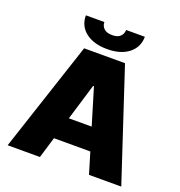

<svg xmlns="http://www.w3.org/2000/svg" viewBox="-160 -1057 1114 1191"><g transform="rotate(20 397.5 -461.5)"><path d="M235.8 0H22.7L262.8 -727.3H532.7L772.7 0H559.7L517.8 -139.2H277.7ZM468.8 -923.3H592.3Q592 -854 539.4 -812.7Q486.9 -771.3 397.7 -771.3Q308.2 -771.3 255.5 -812.7Q202.8 -854 203.1 -923.3H325.3Q324.9 -898.4 342.9 -881Q360.8 -863.6 397.7 -863.6Q433.6 -863.6 451 -880.5Q468.4 -897.4 468.8 -923.3ZM322.4 -286.9H473L400.6 -527H394.9Z"/></g></svg>

Font: Karasuma Gothic
Style: Black
Weight: 900
Designer: Rasmus Andersson / Ryoko Nishizuka
Foundry: Genbu
Version: Version 1.00